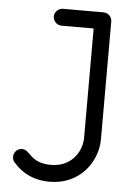

<svg xmlns="http://www.w3.org/2000/svg" viewBox="-54 -795 575 839"><g transform="rotate(5 233.5 -375.0)"><path d="M27 -91C27 -79 32 -71 36 -67C77 -19 131 4 195 4C330 4 403 -104 403 -200V-717C403 -739 385 -754 366 -754H188C168 -754 151 -737 151 -717C151 -697 168 -680 188 -680H329V-200C329 -145 289 -70 195 -70C102 -70 101 -128 64 -128C38 -128 27 -106 27 -91Z"/></g></svg>

Font: LS
Style: Regular
Weight: 400
Designer: BSozoo
Foundry: BSozoo
Version: Version 001.000